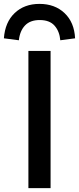

<svg xmlns="http://www.w3.org/2000/svg" viewBox="-39 -967 406 987"><path d="M107 0V-705H221V0ZM58 -760 -19 -770Q-13 -853 36.5 -900Q86 -947 164 -947Q243 -947 293 -899.5Q343 -852 347 -770L271 -760Q267 -806 241.5 -835Q216 -864 165 -864Q116 -864 89.5 -836Q63 -808 58 -760Z"/></svg>

Font: Nunito Sans 6pt SemiBold
Style: Regular
Weight: 600
Version: Version 3.101;gftools[0.9.27]